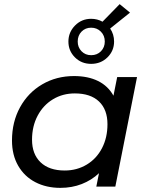

<svg xmlns="http://www.w3.org/2000/svg" viewBox="-20 -903 722 929"><path d="M643 -530 538 0H446L459 -65Q423 -31 375.5 -12.5Q328 6 272 6Q204 6 151 -21.5Q98 -49 68 -101Q38 -153 38 -223Q38 -313 77 -384Q116 -455 184.5 -495Q253 -535 338 -535Q406 -535 454.5 -511Q503 -487 529 -440L547 -530ZM500 -302Q500 -373 459 -412Q418 -451 342 -451Q283 -451 236 -422.5Q189 -394 162 -343Q135 -292 135 -227Q135 -157 176.5 -117.5Q218 -78 293 -78Q352 -78 399.5 -106.5Q447 -135 473.5 -186Q500 -237 500 -302ZM513 -765Q532 -737 532 -702Q532 -657 500 -625.5Q468 -594 421 -594Q374 -594 342.5 -625.5Q311 -657 311 -702Q311 -747 343 -779.5Q375 -812 421 -812Q451 -812 476 -798L559 -883L609 -842ZM487 -702Q487 -731 468 -750Q449 -769 421 -769Q393 -769 374.5 -750Q356 -731 356 -702Q356 -674 374.5 -655Q393 -636 421 -636Q450 -636 468.5 -655Q487 -674 487 -702Z"/></svg>

Font: Idrija
Style: Italic
Weight: 500
Italic angle: -11.3°
Designer: Julieta Ulanovsky
Foundry: Julieta Ulanovsky
Version: Version 7.200